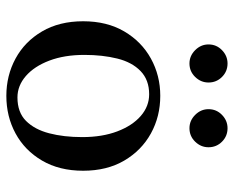

<svg xmlns="http://www.w3.org/2000/svg" viewBox="-86 -641 737 605"><g transform="rotate(90 282.5 -338.5)"><path d="M282 -475Q347 -475 400.5 -445.5Q454 -416 486 -361.5Q518 -307 518 -232Q518 -157 486 -102.5Q454 -48 400.5 -19Q347 10 282 10Q218 10 164.5 -19Q111 -48 79 -102.5Q47 -157 47 -232Q47 -307 79 -361.5Q111 -416 164.5 -445.5Q218 -475 282 -475ZM287 -25Q334 -25 361 -52Q388 -79 400 -125Q412 -171 412 -229Q412 -292 394 -339.5Q376 -387 345.5 -413.5Q315 -440 277 -440Q232 -440 204 -413Q176 -386 164.5 -339.5Q153 -293 153 -236Q153 -173 171 -125.5Q189 -78 219.5 -51.5Q250 -25 287 -25ZM384 -567Q360 -567 342 -585Q324 -603 324 -627Q324 -652 342 -669.5Q360 -687 384 -687Q409 -687 426.5 -669.5Q444 -652 444 -627Q444 -603 426.5 -585Q409 -567 384 -567ZM180 -567Q156 -567 138 -585Q120 -603 120 -627Q120 -652 138 -669.5Q156 -687 180 -687Q205 -687 222.5 -669.5Q240 -652 240 -627Q240 -603 222.5 -585Q205 -567 180 -567Z"/></g></svg>

Font: Brygada 1918 Medium
Style: Regular
Weight: 500
Designer: Mateusz Machalski | Borys Kosmynka | Przemek Hoffer
Foundry: NIEPODLEGLA 2018
Version: Version 3.006